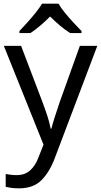

<svg xmlns="http://www.w3.org/2000/svg" viewBox="-20 -786 550 1046"><path d="M1 -536H95L211 -231Q226 -191 238 -154.5Q250 -118 256 -85H260Q266 -110 279 -150.5Q292 -191 306 -232L415 -536H510L279 74Q251 150 206.5 195Q162 240 84 240Q60 240 42 237.5Q24 235 11 232V162Q22 164 37.5 166Q53 168 70 168Q116 168 144.5 142Q173 116 189 73L217 2ZM299 -766Q311 -744 333.5 -716.5Q356 -689 380.5 -662.5Q405 -636 424 -617V-606H362Q336 -622 308 -645.5Q280 -669 253 -696Q226 -669 199 -646Q172 -623 146 -606H86V-617Q105 -637 128.5 -663Q152 -689 174 -716.5Q196 -744 209 -766Z"/></svg>

Font: Go Noto Current
Style: Regular
Weight: 400
Designer: Monotype Design Team
Foundry: Monotype Imaging Inc.
Version: Version 2.007; ttfautohint (v1.8) -l 8 -r 50 -G 200 -x 14 -D